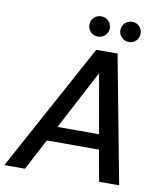

<svg xmlns="http://www.w3.org/2000/svg" viewBox="-113 -960 890 1038"><g transform="rotate(10 332.5 -441.5)"><path d="M-18 0 363 -700H480L612 0H502L471 -171H185L95 0ZM229 -253H457L400 -578ZM529 -772Q506 -772 489.5 -788Q473 -804 473 -827Q473 -851 489.5 -867Q506 -883 529 -883Q552 -883 568 -867Q584 -851 584 -827Q584 -804 568 -788Q552 -772 529 -772ZM359 -772Q335 -772 319 -788Q303 -804 303 -827Q303 -851 319 -867Q335 -883 359 -883Q382 -883 398.5 -867Q415 -851 415 -827Q415 -804 398.5 -788Q382 -772 359 -772Z"/></g></svg>

Font: DeepMind Sans Medium
Style: Italic
Weight: 500
Italic angle: -10°
Designer: Jonny Pinhorn / Modifications: Colophon Foundry
Foundry: Colophon Foundry
Version: Version 1.002; ttfautohint (v1.8.2)